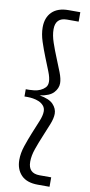

<svg xmlns="http://www.w3.org/2000/svg" viewBox="-105 -790 489 1042"><g transform="rotate(10 140.0 -269.0)"><path d="M110 -267Q164 -258 186 -234.5Q208 -211 208 -183Q208 -158 194.5 -124Q181 -90 165 -52Q149 -14 135.5 24.5Q122 63 122 96Q122 160 185 160H249V212H185Q123 212 92.5 180Q62 148 62 96Q62 59 75.5 19Q89 -21 104.5 -59Q120 -97 133.5 -129.5Q147 -162 147 -185Q147 -204 136 -216.5Q125 -229 109.5 -235.5Q94 -242 77.5 -244.5Q61 -247 49 -247H30V-287H49Q60 -287 77 -289Q94 -291 109.5 -298Q125 -305 136 -316.5Q147 -328 147 -348Q147 -370 133.5 -404Q120 -438 104.5 -476.5Q89 -515 75.5 -556Q62 -597 62 -634Q62 -688 93.5 -719Q125 -750 185 -750H249V-698H185Q122 -698 122 -634Q122 -601 135.5 -561.5Q149 -522 165 -483.5Q181 -445 194.5 -410Q208 -375 208 -351Q208 -323 186 -299Q164 -275 110 -267Z"/></g></svg>

Font: Zilla Slab Regular
Style: Regular
Weight: 400
Designer: Typotheque.com
Foundry: Typotheque type foundry
Version: Version 1.0; 2017